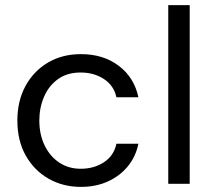

<svg xmlns="http://www.w3.org/2000/svg" viewBox="-20 -720 832 752"><path d="M297 12Q227 12 170.5 -20Q114 -52 81 -110.5Q48 -169 48 -248Q48 -325 80 -383.5Q112 -442 168 -475Q224 -508 297 -508Q385 -508 445.5 -462Q506 -416 522 -339H436Q426 -385 387 -410.5Q348 -436 296 -436Q243 -436 207 -410Q171 -384 152.5 -341Q134 -298 134 -248Q134 -193 155 -150Q176 -107 212.5 -83Q249 -59 296 -59Q348 -59 387 -84.5Q426 -110 436 -157H522Q512 -107 481 -69Q450 -31 403 -9.5Q356 12 297 12Z M639 0V-700H723V0Z"/></svg>

Font: Rethink Sans
Style: Regular
Weight: 400
Designer: The Rethink Sans project authors (Hans Thiessen). DM Sans designed by Colophon Foundry.
Foundry: Rethink Communications LLC
Version: Version 1.001